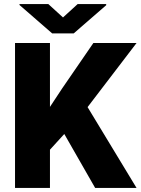

<svg xmlns="http://www.w3.org/2000/svg" viewBox="-20 -922 690 942"><path d="M295.4 -264.6 225.1 -187.5V0H53.7V-710.9H225.1V-397.5L284.7 -487.8L438 -710.9H649.9L409.7 -396.5L649.9 0H446.8ZM289.1 -836.4 360.8 -901.9H501V-896.5L341.8 -758.3H235.8L75.7 -897.5V-901.9H217.3Z"/></svg>

Font: Roboto Black
Style: Regular
Weight: 900
Designer: Google
Version: Version 2.134; 2016